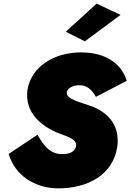

<svg xmlns="http://www.w3.org/2000/svg" viewBox="-20 -1009 719 1059"><path d="M645 -927 513 -989 343 -834 448 -781ZM187 -266 28 -160C62 -42 172 29 300 30C465 30 604 -45 627 -200C641 -307 588 -384 485 -423C431 -443 338 -462 349 -503C355 -526 387 -539 417 -539C459 -539 486 -516 509 -475L679 -563C652 -654 568 -720 427 -720C278 -720 151 -641 131 -511C116 -386 209 -316 289 -280C344 -257 409 -244 399 -200C392 -170 360 -159 325 -159C259 -158 223 -201 187 -266Z"/></svg>

Font: Jost* Black
Style: Italic
Weight: 900
Italic angle: -10°
Version: Version 3.7